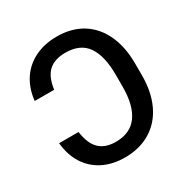

<svg xmlns="http://www.w3.org/2000/svg" viewBox="-166 -855 972 1004"><g transform="rotate(-30 319.5 -353.5)"><path d="M304.7 -85Q391.6 -85 435.1 -144.5Q478.5 -204.1 478.5 -316.4V-389.6Q478.5 -503.4 437.7 -562.3Q397 -621.1 306.6 -621.1Q243.7 -621.1 207.3 -589.4Q170.9 -557.6 160.2 -482.4H43Q50.8 -555.7 86.2 -608.4Q121.6 -661.1 179.4 -689Q237.3 -716.8 311.5 -716.8Q399.9 -716.8 463.9 -676.8Q527.8 -636.7 561.8 -562.7Q595.7 -488.8 595.7 -389.6V-317.4Q595.7 -217.8 560.8 -144Q525.9 -70.3 460.4 -30.3Q395 9.8 305.7 9.8Q231.4 9.8 174.6 -18.8Q117.7 -47.4 83.7 -100.8Q49.8 -154.3 43 -227.5H160.2Q170.4 -153.8 205.6 -119.4Q240.7 -85 304.7 -85Z"/></g></svg>

Font: Pretendard JP Medium
Style: Regular
Weight: 500
Designer: Base glyphs from Inter by Rasmus Andersson; Hangeul glyphs from Noto Sans CJK(Source Han Sans) by Jang Soo-young and Kan
Foundry: Kil Hyung-jin
Version: Version 1.309